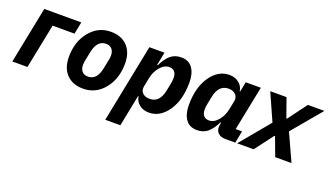

<svg xmlns="http://www.w3.org/2000/svg" viewBox="-70 -1005 2855 1672"><g transform="rotate(20 1357.5 -168.5)"><path d="M14 0 119 -525H462L440 -413H237L154 0Z M672 12Q575 12 519 -46Q463 -104 463 -207Q463 -349 540 -443Q617 -537 734 -537Q831 -537 887 -479Q943 -421 943 -318Q943 -176 866 -82Q789 12 672 12ZM677 -101Q759 -101 782 -216L801 -310Q804 -328 804 -341Q804 -379 784.5 -401.5Q765 -424 729 -424Q647 -424 624 -309L605 -215Q602 -197 602 -184Q602 -146 621.5 -123.5Q641 -101 677 -101Z M948 200 1093 -525H1233L1209 -403H1215Q1248 -470 1287.5 -503.5Q1327 -537 1386 -537Q1456 -537 1491 -487.5Q1526 -438 1526 -355Q1526 -191 1455.5 -89.5Q1385 12 1282 12Q1229 12 1192.5 -17.5Q1156 -47 1151 -91H1146L1088 200ZM1248 -103Q1339 -103 1363 -220L1377 -290Q1383 -318 1383 -347Q1383 -382 1365.5 -402Q1348 -422 1317 -422Q1269 -422 1230 -374Q1194 -330 1182 -270L1166 -190Q1158 -151 1181 -127Q1204 -103 1248 -103Z M2080 0H1987Q1948 0 1923.5 -20.5Q1899 -41 1899 -77Q1899 -92 1902 -107L1905 -122H1899Q1866 -55 1826.5 -21.5Q1787 12 1728 12Q1658 12 1623 -37.5Q1588 -87 1588 -170Q1588 -334 1658.5 -435.5Q1729 -537 1832 -537Q1885 -537 1921.5 -507.5Q1958 -478 1963 -434H1968L1986 -525H2126L2043 -112H2102ZM1797 -103Q1845 -103 1884 -151Q1920 -195 1932 -255L1948 -335Q1956 -372 1932.5 -397Q1909 -422 1866 -422Q1775 -422 1751 -305L1737 -235Q1731 -207 1731 -178Q1731 -143 1748.5 -123Q1766 -103 1797 -103Z M2250 0H2097L2325 -274L2213 -525H2364L2426 -350H2432L2562 -525H2715L2486 -252L2601 0H2450L2386 -172H2380Z"/></g></svg>

Font: Aneliza
Style: Bold Italic
Weight: 700
Italic angle: -11.31°
Designer: Mike Abbink, Paul van der Laan, Pieter van Rosmalen
Foundry: Bold Monday
Version: Version 3.0